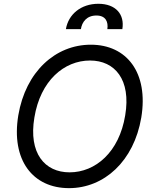

<svg xmlns="http://www.w3.org/2000/svg" viewBox="-20 -970 801 1000"><path d="M323.2 -818.2H401.3C407 -855.1 431.1 -889.2 482.2 -889.2C530.5 -889.2 544.7 -856.5 539.1 -818.2H617.2C630 -894.9 583.1 -950.3 492.2 -950.3C401.3 -950.3 335.9 -894.9 323.2 -818.2ZM715.9 -358C754.3 -590.9 640.6 -737.2 453.1 -737.2C268.5 -737.2 113.6 -596.6 75.3 -369.3C36.9 -136.4 150.6 9.9 339.5 9.9C522.7 9.9 677.6 -130.7 715.9 -358ZM632.1 -369.3C600.9 -177.6 477.3 -72.4 342.3 -72.4C213.1 -72.4 127.8 -171.9 159.1 -358C190.3 -549.7 313.9 -654.8 448.9 -654.8C578.1 -654.8 663.4 -555.4 632.1 -369.3Z"/></svg>

Font: TID UI
Style: Italic
Weight: 400
Italic angle: -9.39999°
Designer: The TID Project Authors
Foundry: Bakken & Bæck
Version: Version 1.001;hotconv 1.0.109;makeotfexe 2.5.65596